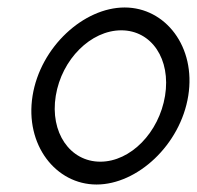

<svg xmlns="http://www.w3.org/2000/svg" viewBox="-20 -482 526 513"><path d="M67 -226C46 -95 129 11 238 11C347 11 462 -95 483 -226C504 -357 422 -462 313 -462C204 -462 88 -357 67 -226ZM129 -226C145 -324 223 -401 304 -401C385 -401 437 -324 421 -226C405 -128 329 -50 248 -50C167 -50 113 -128 129 -226Z"/></svg>

Font: Charger Sport
Style: LitNrwObl
Weight: 300
Designer: Jasper
Foundry: Cannot Into Space Fonts
Version: Version 1.1